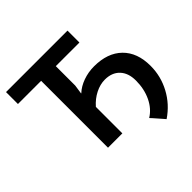

<svg xmlns="http://www.w3.org/2000/svg" viewBox="-210 -904 1230 1230"><g transform="rotate(-45 404.5 -289.0)"><path d="M620 136 546 52Q598 20 627 -41Q656 -102 656 -178Q656 -246 619.5 -284.5Q583 -323 519 -323Q476 -323 432.5 -301Q389 -279 355 -240V0H225V-606H15V-714H572V-606H358V-430L349 -368H351Q383 -398 430.5 -415Q478 -432 530 -432Q652 -432 720.5 -365Q789 -298 789 -178Q789 -84 744.5 -1Q700 82 620 136Z"/></g></svg>

Font: Non Bureau Medium
Style: Regular
Weight: 500
Designer: Jona Saucedo
Foundry: Non Foundry
Version: Version 1.000; ttfautohint (v1.8.4)